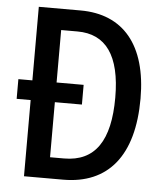

<svg xmlns="http://www.w3.org/2000/svg" viewBox="-52 -760 692 806"><g transform="rotate(5 294.5 -357.0)"><path d="M255 -714H79V-404H20V-321H79V0H244C433 0 538 -126 538 -367C538 -593 435 -714 255 -714ZM250 -625C369 -625 432 -540 432 -362C432 -181 371 -89 240 -89H181V-321H295V-404H181V-625Z"/></g></svg>

Font: Noto Sans Lao Looped Condensed Medium
Style: Regular
Weight: 500
Width: 3
Designer: Mark Frömberg, Ben Mitchell
Foundry: The Fontpad Ltd
Version: Version 1.002